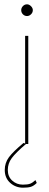

<svg xmlns="http://www.w3.org/2000/svg" viewBox="-20 -666 225 888"><path d="M100.1 0Q52.7 40.5 34.4 65.2Q16.1 89.8 16.1 120.1Q16.1 150.9 36.6 169.4Q57.1 188 85.9 188Q107.9 188 119.4 183.6Q130.9 179.2 144 167L149.9 180.2Q136.7 193.4 123.3 197.8Q109.9 202.1 86.9 202.1Q52.2 202.1 27.1 179.7Q2 157.2 2 120.1Q2 87.4 21.2 61.3Q40.5 35.2 88.9 -4.9L96.2 -2V-500H110.8V0ZM78.1 -619.1Q78.1 -629.4 85.9 -637.7Q93.8 -646 105 -646Q114.7 -646 123.3 -637.5Q131.8 -628.9 131.8 -619.1Q131.8 -607.9 123.5 -599.9Q115.2 -591.8 105 -591.8Q93.8 -591.8 85.9 -599.9Q78.1 -607.9 78.1 -619.1Z"/></svg>

Font: Human Sans Thin
Style: Regular
Weight: 100
Designer: Tim Radville
Foundry: Continuum
Version: Version 1.000;FEAKit 1.0